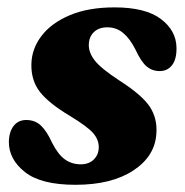

<svg xmlns="http://www.w3.org/2000/svg" viewBox="-20 -489 500 520"><path d="M198.5 -44Q221 -44 234.2 -57.2Q247.5 -70.5 247.5 -90.5Q247.5 -111 232 -128.8Q216.5 -146.5 169.5 -175Q112.5 -209 88.2 -240Q64 -271 65 -315.5Q66 -357.5 92.8 -392.2Q119.5 -427 169.5 -448Q219.5 -469 290.5 -469Q374 -469 415.8 -437.5Q457.5 -406 458 -359.5Q458.5 -328.5 446 -312.5Q433.5 -296.5 412.5 -296.5Q392 -296.5 377 -309.2Q362 -322 346.5 -355.5Q331.5 -385 313.2 -400Q295 -415 270.5 -415Q247.5 -415 234 -401.8Q220.5 -388.5 220.5 -366.5Q220.5 -346 236.8 -325Q253 -304 302.5 -271.5Q365 -231.5 385.8 -199.8Q406.5 -168 403.5 -127.5Q400 -66 341 -27.2Q282 11.5 184.5 11.5Q91 11.5 47.5 -23Q4 -57.5 4 -104.5Q4.5 -132 17 -148Q29.5 -164 51 -164Q75 -164 91 -148.8Q107 -133.5 121 -102.5Q138 -69.5 156.5 -56.8Q175 -44 198.5 -44Z"/></svg>

Font: Fraunces 72pt S050
Style: Bold Italic
Weight: 700
Italic angle: -16°
Version: Version 1.000; ttfautohint (v1.8.3)